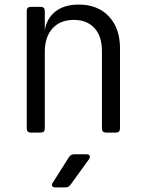

<svg xmlns="http://www.w3.org/2000/svg" viewBox="-20 -580 640 840"><path d="M115 0Q97 0 97 -18V-532Q97 -550 115 -550H158Q176 -550 176 -532V-448Q185 -501 223.5 -530.5Q262 -560 325 -560Q407 -560 456 -508.5Q505 -457 505 -369V-18Q505 0 487 0H444Q426 0 426 -18V-356Q426 -422 393 -457.5Q360 -493 303 -493Q244 -493 210 -456Q176 -419 176 -353V-18Q176 0 158 0ZM222 240Q212 240 208.5 234Q205 228 211 219L282 107Q290 95 304 95H358Q369 95 372 101.5Q375 108 369 117L288 229Q280 240 266 240Z"/></svg>

Font: Pitagon Sans Mono Light
Style: Regular
Weight: 300
Monospace: yes
Designer: Travis Tran
Foundry: Pitagon
Version: Version 1.001; ttfautohint (v1.8.4.7-5d5b);gftools[0.9.26]